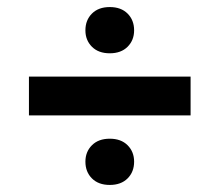

<svg xmlns="http://www.w3.org/2000/svg" viewBox="-20 -606 622 544"><path d="M291 -82Q259 -82 240.5 -100.5Q222 -119 222 -148Q222 -176 240.5 -194.5Q259 -213 291 -213Q323 -213 341.5 -194.5Q360 -176 360 -148Q360 -119 341.5 -100.5Q323 -82 291 -82ZM62 -279V-389H520V-279ZM291 -455Q259 -455 240.5 -473.5Q222 -492 222 -520Q222 -549 240.5 -567.5Q259 -586 291 -586Q323 -586 341.5 -567.5Q360 -549 360 -520Q360 -492 341.5 -473.5Q323 -455 291 -455Z"/></svg>

Font: Celebes
Style: Bold
Weight: 700
Designer: Anugrah Pasau
Foundry: Lafontype
Version: Version 1.000; ttfautohint (v1.8.4)